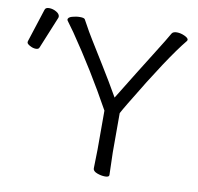

<svg xmlns="http://www.w3.org/2000/svg" viewBox="-80 -801 920 893"><g transform="rotate(10 379.5 -354.0)"><path d="M415 -19 417 -108V-292Q321 -466 211 -626Q190 -656 182 -666Q174 -676 174 -679Q174 -690 192.5 -695.5Q211 -701 230 -701Q249 -701 253 -695Q261 -682 270 -664.5Q279 -647 303.5 -607Q328 -567 370.5 -498.5Q413 -430 453 -360Q542 -505 595.5 -590Q649 -675 662 -699Q668 -709 686 -709Q704 -709 722.5 -700.5Q741 -692 741 -683Q741 -682 739 -678Q664 -587 519 -345Q498 -310 489 -293V-107L492 -1Q492 9 473 9Q454 9 434.5 1.5Q415 -6 415 -19ZM61 -705Q64 -717 81.5 -717Q99 -717 115.5 -707.5Q132 -698 132 -685Q132 -682 131 -680L69 -529Q66 -520 52.5 -520Q39 -520 24.5 -528Q10 -536 10 -542.5Q10 -549 11 -550Z"/></g></svg>

Font: Moon Stars Kai T
Style: Regular
Weight: 400
Designer: GuiWonder
Version: Version 1.101